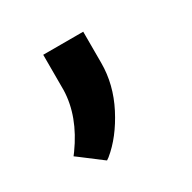

<svg xmlns="http://www.w3.org/2000/svg" viewBox="-79 -199 441 442"><g transform="rotate(-30 141.0 22.0)"><path d="M83.6 159.2 35.8 122.9 27.7 116.9 33.8 108.8Q82.1 41.8 84.1 -26.2V-110.3V-120.4H94.2H180.4H190.4V-110.3V-37.3Q190.4 19.6 162.5 73.8Q134.5 128 96.2 159.2L89.7 163.7Z"/></g></svg>

Font: Vazir FD Medium
Style: Regular
Weight: 500
Foundry: DejaVu fonts team - Redesigned by Saber Rastikerdar
Version: Version 21.10;October 20, 2019;FontCreator 12.0.0.2547 64-bi